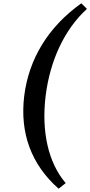

<svg xmlns="http://www.w3.org/2000/svg" viewBox="-20 -877 548 1166"><path d="M508 -823 474 -857C272 -713 155 -519 127 -294C100 -70 169 122 336 269L379 235C273 111 231 -78 257 -294C284 -511 372 -699 508 -823Z"/></svg>

Font: TPK Tissa Web SemiBold
Style: Italic
Weight: 600
Italic angle: -7°
Designer: Jacques Le Bailly, Suppakit Chalermlarp | Katatrad Co.,Ltd.
Foundry: Jacques Le Bailly, Cadson Demak Co.,Ltd.
Version: Version 5.000;Glyphs 3.1.2 (3151)